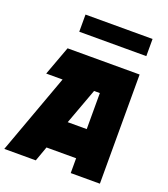

<svg xmlns="http://www.w3.org/2000/svg" viewBox="-164 -1042 1010 1157"><g transform="rotate(20 341.5 -464.0)"><path d="M187 -513H82L151 -700H613V0H426V-95H236L202 0H0ZM613 -818H183V-928H613ZM304 -282H426V-513H389Z"/></g></svg>

Font: Clickuper
Style: Bold
Weight: 700
Designer: Denis Ignatov
Foundry: Denis Ignatov
Version: Version 1.10 April 16, 2021